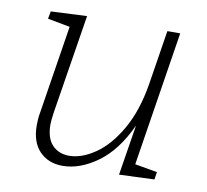

<svg xmlns="http://www.w3.org/2000/svg" viewBox="-65 -599 729 677"><g transform="rotate(10 299.5 -260.5)"><path d="M452 -43 532 -29 528 -2 402 3 431 -178Q388 -84 325 -38.5Q262 7 200 7Q149 7 117.5 -25.5Q86 -58 86 -119Q86 -143 90 -164L140 -480L60 -495L65 -522L194 -528L137 -171Q133 -141 133 -130Q133 -81 156 -56.5Q179 -32 217 -32Q261 -32 309.5 -65Q358 -98 396.5 -165Q435 -232 451 -329L482 -525H528Z"/></g></svg>

Font: Bitter Pro Light
Style: Italic
Weight: 300
Italic angle: -9°
Designer: Sol Matas, and Bitter project Authors
Foundry: Sol Matas
Version: Version 1.010